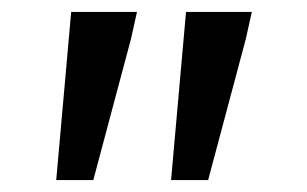

<svg xmlns="http://www.w3.org/2000/svg" viewBox="-20 -727 514 321"><path d="M136 -426 199 -662 209 -707H99L74 -426ZM266 -426H328L391 -662L401 -707H291Z"/></svg>

Font: Geom
Style: Regular
Weight: 400
Version: Version 1.102